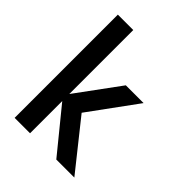

<svg xmlns="http://www.w3.org/2000/svg" viewBox="-220 -915 1039 1039"><g transform="rotate(45 300.0 -395.0)"><path d="M308.5 -276 528.5 0H390.5L189.5 -246.5V0H71.5V-790H189.5V-300.5L372.5 -550H508.5Z"/></g></svg>

Font: JuliaMono Latin
Style: Bold
Weight: 700
Monospace: yes
Designer: cormullion
Foundry: corm
Version: Version 0.038; ttfautohint (v1.8)